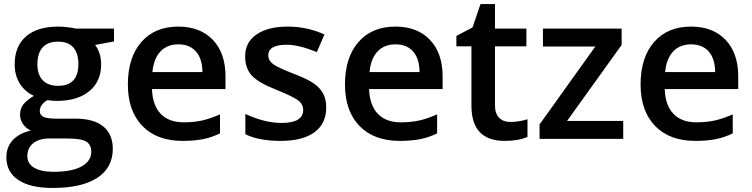

<svg xmlns="http://www.w3.org/2000/svg" viewBox="-20 -680 3683 940"><path d="M351.1 -540H538.1V-477.1L445.8 -460Q475.1 -420.4 475.1 -365.2Q475.1 -281.2 417.5 -233.9Q359.4 -186 258.8 -186Q234.4 -186 211.9 -189.9Q174.8 -167.5 174.8 -136.2Q174.8 -116.7 192.9 -107.9Q210.9 -99.1 255.9 -99.1H350.1Q439 -99.1 485.6 -61Q532.2 -22.9 532.2 48.8Q532.2 141.1 456.3 190.7Q380.4 240.2 237.8 240.2Q127.9 240.2 69.6 201.2Q11.2 162.1 11.2 89.8Q11.2 40 42.5 6.1Q73.7 -27.8 130.9 -41Q108.9 -50.3 92.8 -72.3Q78.1 -94.2 78.1 -118.2Q78.1 -147.5 94.2 -168.5Q110.4 -189.5 146 -210.9Q104 -229.5 77.6 -269.5Q51.8 -311 51.8 -365.2Q51.8 -453.1 107.2 -501.5Q162.6 -549.8 265.1 -549.8Q289.6 -549.8 313 -546.4Q339.8 -543.5 351.1 -540ZM113.8 84Q113.8 121.1 147.2 141.1Q180.7 161.1 241.2 161.1Q332.5 161.1 379.6 134.8Q426.8 108.4 426.8 63Q426.8 27.8 401.4 12.7Q376.5 -2 308.1 -2H221.2Q171.9 -2 142.8 21.2Q113.8 44.4 113.8 84ZM163.1 -365.2Q163.1 -314.5 189.2 -287.1Q215.3 -259.8 264.2 -259.8Q363.8 -259.8 363.8 -366.2Q363.8 -419.4 338.9 -447.8Q314 -476.1 264.2 -476.1Q214.4 -476.1 188.7 -447.8Q163.1 -419.4 163.1 -365.2Z M874 9.8Q748 9.8 676.8 -63.5Q606 -137.2 606 -266.1Q606 -398.4 671.9 -474.1Q737.8 -549.8 853 -549.8Q960 -549.8 1022 -484.9Q1084 -419.9 1084 -306.2V-244.1H724.1Q726.6 -165 766.6 -123Q806.6 -81.1 879.4 -81.1Q927.2 -81.1 968.3 -89.8Q1011.2 -99.6 1057.1 -120.1V-26.9Q1015.6 -6.8 972.9 1.5Q930.2 9.8 874 9.8ZM853 -462.9Q798.3 -462.9 765.4 -428Q732.4 -393.1 726.1 -327.1H971.2Q970.2 -393.6 939.2 -428.2Q908.2 -462.9 853 -462.9Z M1577.1 -153.8Q1577.1 -74.7 1519.5 -32.5Q1461.9 9.8 1354.5 9.8Q1246.1 9.8 1181.2 -22.9V-122.1Q1276.4 -78.1 1358.4 -78.1Q1464.4 -78.1 1464.4 -142.1Q1463.4 -171.4 1439 -189.2Q1414.6 -207 1339.4 -237.8Q1246.1 -273.9 1212.9 -310.1Q1180.2 -345.7 1180.2 -403.8Q1180.2 -473.1 1235.8 -511.2Q1292 -549.8 1388.2 -549.8Q1483.9 -549.8 1568.4 -511.2L1531.2 -424.8Q1443.4 -460.9 1384.3 -460.9Q1293.5 -460.9 1293.5 -409.2Q1293.5 -383.8 1316.9 -366.2Q1341.8 -348.1 1420.4 -317.9Q1486.8 -292.5 1517.6 -270.5Q1548.3 -248.5 1562.7 -220.7Q1577.1 -192.9 1577.1 -153.8Z M1937 9.8Q1811 9.8 1739.7 -63.5Q1668.9 -137.2 1668.9 -266.1Q1668.9 -398.4 1734.9 -474.1Q1800.8 -549.8 1916 -549.8Q2022.9 -549.8 2085 -484.9Q2147 -419.9 2147 -306.2V-244.1H1787.1Q1789.6 -165 1829.6 -123Q1869.6 -81.1 1942.4 -81.1Q1990.2 -81.1 2031.2 -89.8Q2074.2 -99.6 2120.1 -120.1V-26.9Q2078.6 -6.8 2035.9 1.5Q1993.2 9.8 1937 9.8ZM1916 -462.9Q1861.3 -462.9 1828.4 -428Q1795.4 -393.1 1789.1 -327.1H2034.2Q2033.2 -393.6 2002.2 -428.2Q1971.2 -462.9 1916 -462.9Z M2478.5 -83Q2520.5 -83 2562.5 -96.2V-9.8Q2518.6 9.8 2451.2 9.8Q2288.1 9.8 2288.1 -162.1V-453.1H2214.4V-503.9L2293.5 -545.9L2332.5 -660.2H2403.3V-540H2557.1V-453.1H2403.3V-164.1Q2403.3 -124 2423.6 -103.5Q2443.8 -83 2478.5 -83Z M3031.2 -87.9V0H2621.6V-70.8L2894.5 -452.1H2638.2V-540H3023.4V-460L2756.3 -87.9Z M3384.3 9.8Q3258.3 9.8 3187 -63.5Q3116.2 -137.2 3116.2 -266.1Q3116.2 -398.4 3182.1 -474.1Q3248 -549.8 3363.3 -549.8Q3470.2 -549.8 3532.2 -484.9Q3594.2 -419.9 3594.2 -306.2V-244.1H3234.4Q3236.8 -165 3276.9 -123Q3316.9 -81.1 3389.6 -81.1Q3437.5 -81.1 3478.5 -89.8Q3521.5 -99.6 3567.4 -120.1V-26.9Q3525.9 -6.8 3483.2 1.5Q3440.4 9.8 3384.3 9.8ZM3363.3 -462.9Q3308.6 -462.9 3275.6 -428Q3242.7 -393.1 3236.3 -327.1H3481.4Q3480.5 -393.6 3449.5 -428.2Q3418.5 -462.9 3363.3 -462.9Z"/></svg>

Font: Open Sans
Style: SemiBold
Weight: 600
Foundry: Ascender Corporation
Version: Version 1.10